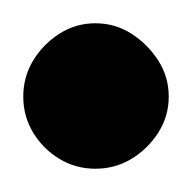

<svg xmlns="http://www.w3.org/2000/svg" viewBox="-32 -1323 165 165"><path d="M-12 -1240Q-12 -1223 -3.5 -1209Q5 -1195 19 -1186.5Q33 -1178 50 -1178Q67 -1178 81 -1186.5Q95 -1195 104 -1209Q113 -1223 113 -1240Q113 -1257 104 -1271Q95 -1285 81 -1294Q67 -1303 50 -1303Q33 -1303 19 -1294Q5 -1285 -3.5 -1271Q-12 -1257 -12 -1240Z"/></svg>

Font: Linefont Medium
Style: Regular
Weight: 500
Monospace: yes
Version: Version 3.002;gftools[0.9.33]